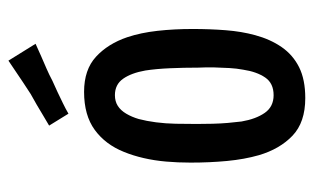

<svg xmlns="http://www.w3.org/2000/svg" viewBox="-168 -584 762 467"><g transform="rotate(-90 213.5 -351.0)"><path d="M208 10Q149 10 116.5 -21Q84 -52 69 -103Q59 -138 55 -180Q51 -222 51 -269Q51 -300 53.5 -328.5Q56 -357 62 -383Q68 -409 77 -431Q95 -476 130.5 -502Q166 -528 223 -528Q277 -528 308.5 -499Q340 -470 356 -423Q367 -390 371.5 -349.5Q376 -309 376 -264Q376 -222 373 -183.5Q370 -145 361 -112Q351 -75 332 -47.5Q313 -20 283 -5Q253 10 208 10ZM215 -67Q244 -67 258 -87.5Q272 -108 277 -141Q280 -157 281 -174.5Q282 -192 282.5 -211Q283 -230 282 -250Q282 -286 280.5 -319.5Q279 -353 275 -379Q269 -413 255 -433Q241 -453 215 -453Q200 -453 189 -446Q178 -439 170 -425.5Q162 -412 157 -395Q152 -376 149 -353Q146 -330 145.5 -305Q145 -280 145 -254Q145 -235 145.5 -215.5Q146 -196 147.5 -178.5Q149 -161 151 -145Q157 -110 172 -88.5Q187 -67 215 -67ZM170 -566 141 -613Q153 -620 165.5 -627.5Q178 -635 191.5 -643Q205 -651 218 -658Q232 -667 245.5 -676Q259 -685 273 -694.5Q287 -704 299 -712L340 -646Q325 -639 310 -632.5Q295 -626 280 -619.5Q265 -613 250 -605Q236 -599 222.5 -592.5Q209 -586 195.5 -579.5Q182 -573 170 -566Z"/></g></svg>

Font: Truculenta SemiBold
Style: Regular
Weight: 600
Version: Version 1.002